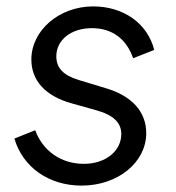

<svg xmlns="http://www.w3.org/2000/svg" viewBox="-20 -568 550 600"><path d="M235 12C349 12 437 -61 437 -152C437 -219 392 -268 312 -292L226 -318C177 -333 156 -356 156 -392C156 -443 202 -480 267 -480C330 -480 375 -447 396 -386L462 -412C441 -495 366 -548 271 -548C165 -548 78 -473 78 -382C78 -317 121 -268 204 -245L279 -224C334 -209 359 -185 359 -149C359 -96 310 -56 242 -56C171 -56 114 -96 90 -161L25 -135C51 -46 132 12 235 12Z"/></svg>

Font: Plus Jakarta Sans
Style: Italic
Weight: 400
Italic angle: -8°
Designer: Gumpita Rahayu
Foundry: Tokotype
Version: Version 2.071;gftools[0.9.30]